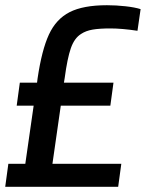

<svg xmlns="http://www.w3.org/2000/svg" viewBox="-24 -716 565 736"><path d="M441 -88 429 0H-4L8 -88H73L105 -311H40L52 -399H118L120 -415Q136 -524 163.5 -583.5Q191 -643 243 -669.5Q295 -696 386 -696Q421 -696 457 -692Q493 -688 515 -681L503 -598Q443 -607 399 -607Q357 -607 331 -602.5Q305 -598 287 -586Q261 -570 247.5 -531Q234 -492 224 -417L221 -399H411L399 -311H209L177 -88Z"/></svg>

Font: Assailand Medium
Style: Italic
Weight: 500
Italic angle: -8°
Designer: Hector Gatti with collaboration of the Omnibus-Type team
Foundry: Omnibus-Type
Version: Version 0.072;October 19, 2019;FontCreator 12.0.0.2547 64-bi